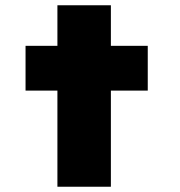

<svg xmlns="http://www.w3.org/2000/svg" viewBox="-20 -709 683 729"><path d="M198 0V-689H401V0ZM77 -365V-535H541V-365Z"/></svg>

Font: Lexend Mega Black
Style: Regular
Weight: 900
Version: Version 1.007